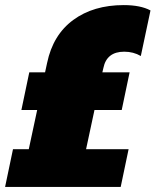

<svg xmlns="http://www.w3.org/2000/svg" viewBox="-59 -734 611 754"><path d="M-8 -148H54L87 -302H25L56 -450H118L126 -487Q149 -597 228.5 -655.5Q308 -714 427 -714Q493 -714 532 -693L494 -514Q465 -531 429 -531Q360 -531 347 -467L343 -450H450L419 -302H312L279 -148H446L415 0H-39Z"/></svg>

Font: Prompt Black
Style: Italic
Weight: 900
Italic angle: -12°
Designer: Katatrad Team
Foundry: CadsonDemak
Version: Version 1.001